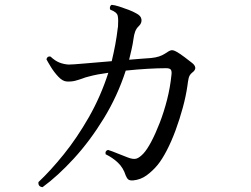

<svg xmlns="http://www.w3.org/2000/svg" viewBox="-20 -772 1040 794"><path d="M156 2Q137 0 139 -19Q189 -66 243.5 -133.5Q298 -201 347 -286.5Q396 -372 428 -471Q382 -465 349 -456Q341 -454 334 -452Q327 -450 320 -447Q306 -442 291 -438Q276 -434 256 -435Q239 -436 221.5 -454.5Q204 -473 190.5 -495Q177 -517 172 -527Q176 -541 189 -538Q208 -520 226.5 -513Q245 -506 264 -505Q279 -505 330 -509.5Q381 -514 442 -519Q450 -552 456.5 -586.5Q463 -621 467 -656Q467 -658 468 -662Q470 -690 467 -706Q464 -722 436 -732Q433 -738 435 -744Q437 -750 442 -752Q454 -751 473 -745Q492 -739 511.5 -731.5Q531 -724 543 -717Q563 -707 565 -692Q567 -677 555 -665Q544 -655 539 -641.5Q534 -628 532 -611Q529 -589 524 -567.5Q519 -546 514 -525Q540 -527 563 -529Q586 -531 604 -532Q624 -534 637.5 -538.5Q651 -543 662 -550Q679 -562 687.5 -564Q696 -566 710 -558Q723 -551 743.5 -535.5Q764 -520 774 -512Q786 -503 787.5 -492.5Q789 -482 774 -471Q763 -462 760 -448Q757 -434 755 -417Q749 -375 736 -327Q723 -279 706 -233Q689 -187 669.5 -149.5Q650 -112 631 -89Q611 -65 586.5 -47Q562 -29 531 -26Q517 -25 511 -29.5Q505 -34 500 -46Q490 -78 468 -99Q446 -120 417 -134Q415 -141 418 -146Q421 -151 427 -152Q443 -147 466 -137.5Q489 -128 508 -121Q531 -112 544 -116Q557 -120 573 -137Q588 -153 605.5 -186Q623 -219 640.5 -264Q658 -309 671 -360Q684 -411 689 -462Q691 -476 687 -483Q683 -490 667 -490Q634 -490 590.5 -487.5Q547 -485 500 -480Q466 -375 409 -282Q352 -189 285.5 -116.5Q219 -44 156 2Z"/></svg>

Font: Zen Old Mincho
Style: Regular
Weight: 400
Designer: Yoshimichi Ohira
Foundry: Positype
Version: Version 1.001